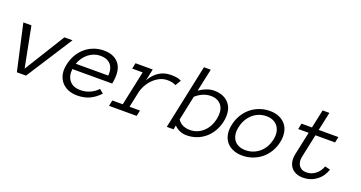

<svg xmlns="http://www.w3.org/2000/svg" viewBox="-38 -1203 3350 1780"><g transform="rotate(20 1637.5 -313.0)"><path d="M518.1 -455.1 225.1 0H134.8L33.2 -455.1H112.8L190.9 -56.2L438 -455.1Z M607.9 -204.1Q600.1 -131.8 636 -88.9Q671.9 -45.9 745.1 -45.9Q795.9 -45.9 840.3 -66.9Q884.8 -87.9 912.1 -119.1L951.7 -86.9Q907.7 -39.1 854.7 -13.9Q801.8 11.2 732.9 11.2Q679.7 11.2 639.9 -6.3Q600.1 -23.9 574.5 -55.4Q548.8 -86.9 540.3 -130.4Q531.7 -173.8 543.9 -227.1Q554.7 -278.8 579.8 -322.5Q605 -366.2 641.8 -398.2Q678.7 -430.2 725.8 -448Q772.9 -465.8 825.7 -465.8Q883.8 -465.8 922.9 -446.3Q961.9 -426.8 983.9 -392.3Q1005.9 -357.9 1009.3 -310.1Q1012.7 -262.2 1001 -204.1ZM941.9 -261.2Q946.8 -335.9 911.4 -372.6Q876 -409.2 813 -409.2Q780.8 -409.2 751.2 -398.7Q721.7 -388.2 696.8 -368.7Q671.9 -349.1 651.9 -321.5Q631.8 -293.9 621.1 -261.2Z M1556.6 -391.1Q1523.9 -409.2 1473.6 -409.2Q1432.6 -409.2 1397.2 -391.6Q1361.8 -374 1333.3 -345.5Q1304.7 -316.9 1284.7 -280Q1264.6 -243.2 1256.8 -204.1L1225.6 -57.1H1328.6L1316.9 0H1043.9L1055.7 -57.1H1158.7L1231 -397.9H1127.9L1139.6 -455.1H1309.6L1285.6 -340.8Q1358.9 -465.8 1486.8 -465.8Q1522 -465.8 1546.4 -461.4Q1570.8 -457 1589.8 -445.8Z M2092.8 -227.1Q2081.5 -174.8 2056.2 -130.9Q2030.8 -86.9 1994.1 -55.4Q1957.5 -23.9 1911.1 -6.3Q1864.7 11.2 1811.5 11.2Q1774.9 11.2 1743.9 -2Q1712.9 -15.1 1688.5 -41L1680.7 0H1613.8L1748.5 -637.2H1815.9L1767.6 -413.1Q1802.7 -438 1839.6 -451.9Q1876.5 -465.8 1913.6 -465.8Q1966.8 -465.8 2005.1 -448Q2043.5 -430.2 2067.1 -398.7Q2090.8 -367.2 2097.2 -323Q2103.5 -278.8 2092.8 -227.1ZM2024.9 -227.1Q2032.7 -266.1 2029.8 -299.1Q2026.9 -332 2011.2 -356.4Q1995.6 -380.9 1968.3 -395Q1940.9 -409.2 1900.9 -409.2Q1823.7 -409.2 1753.9 -348.1L1702.6 -105Q1724.6 -73.2 1755.1 -59.6Q1785.6 -45.9 1823.7 -45.9Q1863.8 -45.9 1896.7 -60.1Q1929.7 -74.2 1955.8 -98.6Q1981.9 -123 1999.3 -156Q2016.6 -189 2024.9 -227.1Z M2650.4 -226.1Q2638.7 -172.9 2612.5 -129.4Q2586.4 -85.9 2548.6 -54.9Q2510.7 -23.9 2462.6 -6.3Q2414.6 11.2 2360.4 11.2Q2307.6 11.2 2267.6 -6.3Q2227.5 -23.9 2202.6 -54.9Q2177.7 -85.9 2169.7 -129.4Q2161.6 -172.9 2173.8 -226.1Q2184.6 -277.8 2211.2 -322.5Q2237.8 -367.2 2275.6 -398.7Q2313.5 -430.2 2361.6 -448Q2409.7 -465.8 2462.4 -465.8Q2516.6 -465.8 2556.6 -448Q2596.7 -430.2 2621.6 -398.7Q2646.5 -367.2 2654.1 -322.5Q2661.6 -277.8 2650.4 -226.1ZM2583.5 -226.1Q2591.8 -265.1 2587.2 -298.1Q2582.5 -331.1 2564.9 -356Q2547.4 -380.9 2518.6 -395Q2489.7 -409.2 2449.7 -409.2Q2409.7 -409.2 2374.5 -395Q2339.4 -380.9 2312.5 -356Q2285.6 -331.1 2267.1 -298.1Q2248.5 -265.1 2240.7 -226.1Q2231.4 -187 2236.1 -154.1Q2240.7 -121.1 2257.6 -97.2Q2274.4 -73.2 2303.5 -59.6Q2332.5 -45.9 2372.6 -45.9Q2412.6 -45.9 2447.5 -59.6Q2482.4 -73.2 2510 -97.2Q2537.6 -121.1 2556.2 -154.1Q2574.7 -187 2583.5 -226.1Z M3171.4 -145Q3148.4 -73.2 3091.1 -31Q3033.7 11.2 2960.4 11.2Q2920.4 11.2 2890.4 -2Q2860.4 -15.1 2842 -38.6Q2823.7 -62 2817.6 -95Q2811.5 -127.9 2819.3 -167L2868.7 -397.9H2765.6L2777.3 -455.1H2880.4L2919.4 -637.2H2986.3L2947.3 -455.1H3141.6L3129.4 -397.9H2935.5L2886.7 -167Q2881.3 -142.1 2884.5 -120.1Q2887.7 -98.1 2898.7 -81.5Q2909.7 -64.9 2928 -55.4Q2946.3 -45.9 2972.7 -45.9Q3022.5 -45.9 3062.5 -76.9Q3102.5 -107.9 3118.7 -157.2Z"/></g></svg>

Font: Anonymous Pro
Style: Italic
Weight: 400
Italic angle: -12°
Monospace: yes
Designer: Mark Simonson
Version: Version 1.003